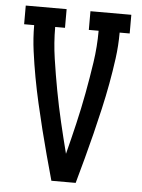

<svg xmlns="http://www.w3.org/2000/svg" viewBox="-53 -777 605 819"><g transform="rotate(5 250.0 -367.5)"><path d="M198 0Q183 -54 168.5 -107.5Q154 -161 140.5 -215.5Q127 -270 114.5 -324.5Q102 -379 92 -433.5Q82 -488 74.5 -543.5Q67 -599 67 -655H24V-735H199V-655H157Q157 -587 167 -519.5Q177 -452 189.5 -385Q202 -318 217.5 -252Q233 -186 250 -120Q267 -186 282.5 -252Q298 -318 310.5 -385Q323 -452 333 -519.5Q343 -587 343 -655H301V-735H476V-655H433Q433 -599 425.5 -543.5Q418 -488 408 -433.5Q398 -379 385.5 -324.5Q373 -270 359.5 -215.5Q346 -161 331.5 -107.5Q317 -54 302 0Z"/></g></svg>

Font: Iosevka Curly Slab Medium
Style: Regular
Weight: 500
Monospace: yes
Designer: Belleve Invis
Foundry: Belleve Invis
Version: Version 22.1.2; ttfautohint (v1.8.4)